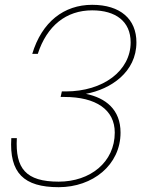

<svg xmlns="http://www.w3.org/2000/svg" viewBox="-20 -764 587 798"><path d="M363 -744C246 -744 154 -673 114 -540H137C175 -657 255 -721 363 -721C461 -721 523 -675 523 -588C523 -470 409 -384 253 -384H237L232 -361H248C379 -361 457 -308 457 -213C457 -90 355 -9 224 -9C87 -9 43 -64 50 -190H27C18 -45 79 14 224 14C365 14 481 -78 481 -213C481 -309 419 -357 337 -374C440 -393 547 -464 547 -588C547 -684 481 -744 363 -744Z"/></svg>

Font: Nacelle Thin
Style: Italic
Weight: 100
Italic angle: -12°
Designer: Sora Sagano
Foundry: Sora Sagano
Version: Version 1.000;FEAKit 1.0